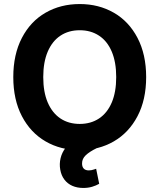

<svg xmlns="http://www.w3.org/2000/svg" viewBox="-20 -737 793 955"><path d="M376.6 9.7Q281.6 9.7 206.7 -33.7Q131.7 -77.1 88.9 -159.2Q46.1 -241.2 46.1 -353.6Q46.1 -466.1 88.9 -548.5Q131.7 -630.8 206.7 -673.8Q281.6 -716.9 376.6 -716.9Q470.9 -716.9 546 -673.8Q621 -630.8 664 -548.5Q707 -466.1 707 -353.6Q707 -241 664 -159.1Q621 -77.1 546 -33.7Q470.9 9.7 376.6 9.7ZM376.6 -586.6Q321.4 -586.6 280.7 -559.6Q240 -532.7 217.5 -480.4Q195.1 -428.1 195.1 -353.6Q195.1 -279.1 217.5 -227Q240 -174.9 280.7 -147.7Q321.4 -120.6 376.6 -120.6Q431.7 -120.6 472.6 -147.7Q513.5 -174.9 535.8 -227Q558 -279.1 558 -353.6Q558 -428.1 535.8 -480.4Q513.5 -532.7 472.6 -559.6Q431.7 -586.6 376.6 -586.6ZM279.7 106.8Q274.6 78.6 281.3 50.1Q288 21.6 306.6 -2.3Q325.2 -26.3 355.2 -39.8L461.7 -0.4Q425.2 17.4 406.6 35.1Q388 52.7 388.2 75.9Q388 92.6 396.6 101.6Q405.2 110.6 421.7 110.6Q434.4 110.6 447.8 105.9Q454.2 104 458.2 102.4L473.4 177.2Q457.9 186 438.1 192Q418.3 197.9 394.5 197.9Q364 197.9 339.9 187.4Q315.8 176.8 300.3 156.3Q284.7 135.8 279.7 106.8Z"/></svg>

Font: Pretendard Variable
Style: Regular
Weight: 400
Designer: Base glyphs from Inter by Rasmus Andersson; Hangul glyphs from Noto Sans CJK(Source Han Sans) by Jang Soo-young and Kang
Foundry: Kil Hyung-jin
Version: Version 1.100;FEAKit 1.0